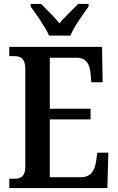

<svg xmlns="http://www.w3.org/2000/svg" viewBox="-20 -951 598 971"><path d="M228 -771H336C354 -816 401 -880 428 -918V-931H375C349 -903 307 -866 281 -833C255 -866 214 -903 188 -931H135V-918C162 -880 209 -816 228 -771ZM27 0H523L528 -179H472L466 -135C460 -91 440 -55 391 -55H232V-347H438V-401H232V-659H368C417 -659 434 -626 438 -579L442 -535H499L496 -714H27V-667H52C82 -667 108 -659 108 -601V-108C108 -60 86 -47 53 -47H27Z"/></svg>

Font: Noto Serif Georgian Condensed SemiBold
Style: Regular
Weight: 600
Width: 3
Designer: Monotype Design Team, Akaki Razmadze
Foundry: Google LLC
Version: Version 2.003